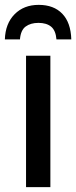

<svg xmlns="http://www.w3.org/2000/svg" viewBox="-42 -769 313 789"><path d="M165 0H65V-540H165ZM117 -749Q179 -749 214 -712.5Q249 -676 251 -607H190Q187 -644 168 -659.5Q149 -675 116 -675Q84 -675 63.5 -660Q43 -645 40 -607H-22Q-20 -672 18 -710.5Q56 -749 117 -749Z"/></svg>

Font: Avrile Sans Condensed Medium
Style: Regular
Weight: 500
Width: 3
Designer: Monotype Design Team
Foundry: Monotype Imaging Inc.
Version: Version 2.001;September 10, 2019;FontCreator 11.5.0.2425 64-